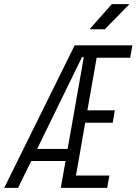

<svg xmlns="http://www.w3.org/2000/svg" viewBox="-39 -914 664 934"><path d="M256.8 0H482.4L493.2 -60.1H330.6L375.5 -316.9H509.3L519.5 -377.4H386.2L431.2 -633.3H594.2L605 -693.4H324.2L-18.6 0H48.8L112.8 -130.9H279.8ZM141.6 -189.5 359.9 -636.2H368.7L290 -189.5ZM396.5 -771.5H470.7L590.8 -894H504.9Z"/></svg>

Font: Cascadia Mono PL Light
Style: Italic
Weight: 300
Italic angle: -10°
Monospace: yes
Designer: Aaron Bell
Foundry: Saja Typeworks
Version: Version 2404.023